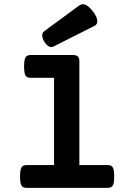

<svg xmlns="http://www.w3.org/2000/svg" viewBox="-20 -906 640 926"><path d="M227.5 -679.2Q210 -679.2 194.3 -704.1Q183.6 -721.2 183.6 -734.9Q183.6 -748.5 193.8 -755.9L363.3 -880.4Q371.1 -885.7 379.4 -885.7Q401.9 -885.7 429.7 -849.1Q449.2 -822.8 449.2 -803.7Q449.2 -788.1 437.5 -782.2L238.8 -682.1Q233.4 -679.2 227.5 -679.2ZM530.8 -54.7Q530.8 -22.5 523.9 -11.2Q517.1 0 500 0H107.4Q90.3 0 83.5 -11.2Q76.7 -22.5 76.7 -54.7Q76.7 -86.9 83.5 -98.4Q90.3 -109.9 107.4 -109.9H240.7V-530.8H127Q109.9 -530.8 103 -542Q96.2 -553.2 96.2 -585.4Q96.2 -617.7 103 -629.2Q109.9 -640.6 127 -640.6H332Q348.6 -640.6 355.7 -633.5Q362.8 -626.5 362.8 -609.9V-109.9H500Q517.1 -109.9 523.9 -98.4Q530.8 -86.9 530.8 -54.7Z"/></svg>

Font: Courier Prime Sans
Style: Bold
Weight: 700
Designer: Alan Dague-Greene
Foundry: Quote-Unquote Apps
Version: Version 3.020